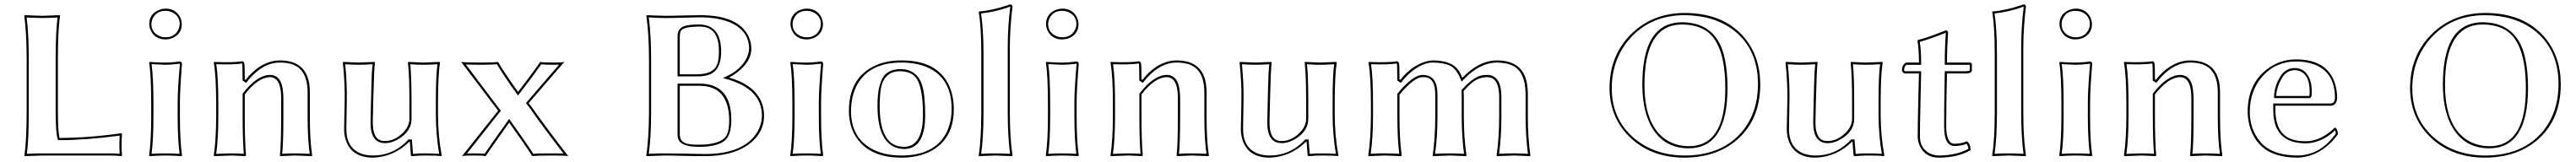

<svg xmlns="http://www.w3.org/2000/svg" viewBox="-20 -718 11888 748"><path d="M247.1 -210Q247.1 -109.4 254.9 -81.1Q388.7 -81.1 541 -103L543 -99.1Q541 -83.5 541 -42Q541 -27.3 543 0L541 2.9Q516.6 0 481 0H176.8Q176.8 0 94.2 2.9L92.8 0Q102.5 -68.4 103 -200.2V-444.8Q103 -566.9 91.8 -645L94.2 -647.9Q95.7 -647.9 172.9 -645Q172.9 -645 255.9 -647.9L256.8 -645Q247.1 -578.1 247.1 -444.8ZM236.8 -210V-444.8Q236.8 -570.8 245.6 -637.2Q201.2 -634.8 172.9 -635Q144.5 -635.3 103 -637.2Q112.8 -559.1 112.8 -444.8V-200.2Q112.8 -74.7 104 -7.8Q148.9 -10.3 176.8 -9.8H481Q509.8 -9.8 532.2 -7.8Q530.8 -30.8 530.8 -42Q530.8 -64.5 532.2 -91.8Q377.4 -71.3 254.9 -70.8H247.6L245.6 -78.1Q236.8 -107.4 236.8 -210Z M677.7 -234.9Q677.7 -374 668 -428.2L670.9 -432.1Q677.7 -432.1 695.3 -430.7Q726.1 -428.7 741.7 -429.2Q746.6 -429.2 751.2 -429.2Q755.9 -429.2 760.3 -429.7Q764.6 -430.2 768.8 -430.2Q772.9 -430.2 777.8 -430.7Q782.7 -431.2 785.4 -431.2Q788.1 -431.2 793 -432.1Q797.9 -433.1 799.3 -433.1Q800.8 -433.1 805.7 -433.6L811 -434.1Q819.3 -432.1 819.8 -423.8Q810.1 -301.3 810.1 -246.1V-180.2Q810.1 -70.8 819.8 0L817.9 2.9Q772 0 743.7 0Q713.4 0 669.9 2.9L668 0Q677.7 -68.4 677.7 -180.2ZM668.9 -606.9Q668.9 -650.4 708.5 -669.9Q725.6 -677.7 743.7 -678.2Q789.1 -678.2 810.1 -640.6Q818.4 -624.5 818.8 -606.9Q818.8 -563.5 779.3 -543.9Q762.2 -536.1 743.7 -536.1Q698.2 -536.1 677.7 -573.2Q669.4 -589.4 668.9 -606.9ZM688 -234.9V-180.2Q688 -72.3 679.2 -7.8Q714.4 -10.3 743.7 -9.8Q773.9 -9.8 808.6 -7.8Q799.8 -76.7 799.8 -180.2V-246.1Q799.8 -304.2 810.1 -423.8Q768.1 -418.9 741.7 -418.9Q731.4 -418.9 679.2 -421.9Q688 -364.3 688 -234.9ZM678.7 -606.9Q678.7 -568.8 714.4 -552.2Q728.5 -545.9 743.7 -545.9Q785.6 -545.9 802.7 -580.6Q808.6 -593.3 809.1 -606.9Q809.1 -645 773.4 -661.6Q759.3 -668 743.7 -668Q701.7 -668 685.1 -633.3Q678.7 -620.1 678.7 -606.9Z M1409.7 -180.2Q1409.7 -69.3 1420.4 0L1418.5 2.9Q1417 2.9 1340.3 0Q1340.3 0 1273.4 2.9L1271.5 0Q1277.3 -54.2 1277.3 -180.2V-269Q1276.4 -361.3 1225.6 -361.8Q1169.9 -360.4 1109.4 -282.2V-180.2Q1109.4 -67.9 1115.2 0L1112.3 2.9Q1110.8 2.9 1050.3 0Q1050.3 0 968.3 2.9L966.3 0Q977.1 -70.3 977.5 -180.2V-234.9Q977.5 -367.7 966.3 -429.2L968.3 -432.1Q1053.7 -428.2 1098.6 -435.1Q1106 -433.1 1107.4 -424.8Q1109.4 -413.6 1109.4 -352.1L1113.3 -349.1Q1174.3 -427.2 1252.4 -438Q1261.7 -439 1270.5 -439Q1398.4 -439 1408.7 -315.4Q1409.7 -303.2 1409.7 -291ZM1399.4 -180.2V-291Q1399.4 -404.8 1317.4 -424.3Q1296.4 -429.2 1270.5 -429.2Q1200.7 -429.2 1138.2 -362.3Q1128.9 -352.5 1121.6 -342.8L1115.2 -335.4L1099.1 -346.7V-352.1Q1099.1 -412.6 1097.7 -423.3V-424.3L1097.2 -424.8Q1055.7 -418.9 978 -421.4Q987.8 -356.9 987.3 -234.9V-180.2Q987.3 -74.2 977.5 -7.3Q1021.5 -9.8 1050.3 -9.8Q1077.6 -9.8 1105 -7.8Q1099.6 -73.7 1099.6 -180.2V-285.2L1101.6 -288.1Q1166 -371.1 1225.6 -372.1Q1281.2 -372.1 1286.6 -287.6Q1287.1 -278.3 1287.6 -269V-180.2Q1287.6 -58.1 1282.2 -7.8Q1313 -10.3 1340.3 -9.8Q1368.7 -9.8 1409.2 -7.8Q1399.4 -74.7 1399.4 -180.2Z M1869.1 -64Q1796.9 6.8 1701.2 9.8Q1600.6 9.8 1574.7 -74.2Q1567.4 -98.6 1567.9 -126L1570.3 -249Q1572.3 -332 1562 -429.2L1564 -432.1Q1565.4 -432.1 1634.3 -429.2L1709 -432.1L1710 -429.2Q1706.1 -402.3 1702.6 -265.1Q1702.1 -256.3 1702.1 -249L1700.2 -159.2Q1698.2 -75.2 1743.7 -67.9Q1750 -66.9 1756.8 -66.9Q1799.8 -66.9 1837.9 -103.5Q1868.7 -133.8 1869.1 -168.9V-249Q1869.1 -373.5 1862.3 -429.2L1864.3 -432.1Q1865.7 -432.1 1932.1 -429.2L2009.3 -432.1L2010.3 -429.2Q2001.5 -375 2001 -249V-191.9Q2001 -91.3 2018.1 0L2016.1 2.9Q1996.6 0 1942.4 0Q1908.7 0 1885.3 2.9Q1876.5 2.9 1876 0L1871.1 -64ZM1861.8 -70.8 1864.7 -74.2H1880.4L1885.7 -7.3Q1911.6 -10.3 1942.4 -9.8Q1976.6 -9.8 2006.3 -7.8Q1991.2 -98.6 1991.2 -191.9V-249Q1991.2 -370.6 1998.5 -421.4Q1959.5 -418.9 1932.1 -418.9Q1904.8 -418.9 1873 -421.4Q1878.9 -367.2 1878.9 -249V-168.9Q1878.9 -113.8 1821.3 -77.6Q1788.1 -57.1 1756.8 -57.1Q1690.4 -57.1 1689.9 -149.4Q1689.9 -154.8 1689.9 -159.2L1691.9 -249.5Q1692.9 -271.5 1693.4 -310.5Q1694.8 -387.2 1699.2 -421.4Q1662.1 -418.9 1634.3 -418.9Q1606.9 -418.9 1572.8 -421.4Q1582 -329.1 1580.1 -249L1578.1 -126Q1576.7 -34.2 1647.9 -8.3Q1671.9 0 1701.2 0Q1787.6 0 1851.6 -60.5Q1857.4 -65.9 1861.8 -70.8Z M2278.3 -207 2273.9 -212.9 2107.9 -432.1Q2124.5 -429.2 2205.1 -429.2Q2260.7 -429.2 2277.8 -432.1Q2314.9 -370.6 2370.6 -293.9Q2436 -378.9 2472.7 -432.1Q2484.4 -429.2 2539.1 -429.2Q2572.8 -429.2 2584 -432.1L2419.4 -241.7L2434.1 -223.1Q2495.1 -135.3 2602.1 2.9Q2586.4 0 2531.7 0Q2451.7 0 2436 2.9Q2403.8 -47.9 2329.6 -151.9Q2251 -42 2220.7 2.9Q2210 0 2167 0Q2122.6 0 2111.8 2.9L2275.4 -203.1ZM2291 -206.5 2283.2 -196.8 2134.8 -9.3Q2147.9 -9.8 2167 -9.8Q2201.2 -9.8 2216.3 -8.3Q2246.6 -53.2 2321.3 -157.7L2329.6 -168.9L2337.4 -157.7Q2410.2 -55.7 2440.9 -7.8Q2463.9 -10.3 2531.7 -9.8Q2562 -9.8 2580.1 -9.3Q2483.9 -133.8 2425.8 -217.3Q2425.8 -217.3 2406.7 -242.2L2559.6 -419.4Q2551.3 -418.9 2539.1 -418.9Q2495.1 -418.9 2477.5 -420.9Q2440.4 -368.2 2378.4 -287.6L2370.1 -277.3L2362.3 -288.1Q2308.1 -362.8 2272.9 -421.4Q2252.9 -419.4 2205.1 -418.9Q2156.2 -418.9 2129.4 -420.4Z M3048.3 -645Q3084.5 -645 3152.3 -647Q3195.8 -647.9 3210.4 -647.9Q3386.2 -647.9 3433.6 -550.8Q3446.8 -522.9 3446.8 -493.2Q3446.8 -434.1 3380.9 -383.3Q3362.3 -369.1 3343.8 -359.9Q3472.7 -322.8 3499.5 -229.5Q3505.4 -207.5 3505.4 -184.1Q3505.4 -102.1 3432.1 -49.3Q3357.9 2.9 3232.4 2.9Q3185.5 2.9 3129.9 1.5Q3082.5 0 3048.3 0L2963.4 2.9L2962.4 0Q2974.1 -81.5 2974.6 -200.2V-444.8Q2974.6 -559.6 2962.4 -645L2964.4 -647.9Q2965.3 -647.9 3048.3 -645ZM3116.7 -321.8V-97.2Q3116.7 -63.5 3149.9 -54.7Q3169.9 -49.8 3203.6 -49.8Q3312 -49.8 3335 -97.2Q3344.7 -118.7 3344.7 -165Q3342.3 -320.8 3209.5 -321.8ZM3116.7 -549.8V-375H3194.8Q3271.5 -375 3289.1 -420.4Q3297.4 -442.9 3297.4 -481Q3297.4 -581.1 3231 -593.3Q3219.7 -595.2 3207.5 -595.2Q3132.8 -595.2 3121.1 -574.7Q3116.7 -565.4 3116.7 -549.8ZM3048.3 -634.8Q3019.5 -634.8 2973.6 -637.7Q2984.4 -553.2 2984.4 -444.8V-200.2Q2984.4 -87.4 2973.6 -7.8Q3020 -10.3 3048.3 -9.8Q3082.5 -9.8 3130.4 -8.8Q3186.5 -7.3 3232.4 -6.8Q3407.2 -6.8 3470.7 -102.5Q3495.1 -140.6 3495.6 -184.1Q3495.6 -292 3370.6 -340.3Q3356 -346.2 3340.8 -350.6L3315.9 -357.4L3339.4 -369.1Q3397.9 -397.9 3424.3 -448.2Q3436 -471.7 3436.5 -493.2Q3436.5 -571.3 3358.9 -609.9Q3301.8 -637.7 3210.4 -638.2Q3195.8 -638.2 3152.8 -636.7Q3084.5 -634.8 3048.3 -634.8ZM3106.4 -332H3209.5Q3354 -330.6 3354.5 -165Q3354.5 -95.7 3325.2 -69.8Q3290 -40 3203.6 -40Q3121.6 -40 3109.4 -76.7Q3106.4 -85.9 3106.4 -97.2ZM3106.4 -549.8Q3106.4 -587.9 3139.6 -598.1Q3163.1 -605 3207.5 -605Q3306.6 -603 3307.6 -481Q3307.6 -396.5 3256.8 -375Q3231.9 -364.7 3194.8 -365.2H3106.4Z M3636.2 -234.9Q3636.2 -374 3626.5 -428.2L3629.4 -432.1Q3636.2 -432.1 3653.8 -430.7Q3684.6 -428.7 3700.2 -429.2Q3705.1 -429.2 3709.7 -429.2Q3714.4 -429.2 3718.8 -429.7Q3723.1 -430.2 3727.3 -430.2Q3731.4 -430.2 3736.3 -430.7Q3741.2 -431.2 3743.9 -431.2Q3746.6 -431.2 3751.5 -432.1Q3756.3 -433.1 3757.8 -433.1Q3759.3 -433.1 3764.2 -433.6L3769.5 -434.1Q3777.8 -432.1 3778.3 -423.8Q3768.6 -301.3 3768.6 -246.1V-180.2Q3768.6 -70.8 3778.3 0L3776.4 2.9Q3730.5 0 3702.1 0Q3671.9 0 3628.4 2.9L3626.5 0Q3636.2 -68.4 3636.2 -180.2ZM3627.4 -606.9Q3627.4 -650.4 3667 -669.9Q3684.1 -677.7 3702.1 -678.2Q3747.6 -678.2 3768.6 -640.6Q3776.9 -624.5 3777.3 -606.9Q3777.3 -563.5 3737.8 -543.9Q3720.7 -536.1 3702.1 -536.1Q3656.7 -536.1 3636.2 -573.2Q3627.9 -589.4 3627.4 -606.9ZM3646.5 -234.9V-180.2Q3646.5 -72.3 3637.7 -7.8Q3672.9 -10.3 3702.1 -9.8Q3732.4 -9.8 3767.1 -7.8Q3758.3 -76.7 3758.3 -180.2V-246.1Q3758.3 -304.2 3768.6 -423.8Q3726.6 -418.9 3700.2 -418.9Q3689.9 -418.9 3637.7 -421.9Q3646.5 -364.3 3646.5 -234.9ZM3637.2 -606.9Q3637.2 -568.8 3672.9 -552.2Q3687 -545.9 3702.1 -545.9Q3744.1 -545.9 3761.2 -580.6Q3767.1 -593.3 3767.6 -606.9Q3767.6 -645 3731.9 -661.6Q3717.8 -668 3702.1 -668Q3660.2 -668 3643.6 -633.3Q3637.2 -620.1 3637.2 -606.9Z M4133.8 -389.2Q4060.1 -389.2 4044.9 -310.1Q4039.1 -279.8 4039.1 -228Q4039.1 -65.4 4123 -43.5Q4137.7 -40 4152.8 -40Q4238.3 -42.5 4238.8 -187Q4238.8 -325.7 4202.1 -364.3Q4177.7 -388.7 4133.8 -389.2ZM3897 -205.1Q3897 -352.1 4007.8 -410.2Q4064.9 -439.5 4141.1 -439Q4309.6 -439 4361.8 -316.9Q4380.9 -271 4380.9 -213.9Q4380.9 -76.7 4275.4 -20.5Q4217.8 9.8 4139.2 9.8Q3992.7 9.8 3930.7 -84Q3897.5 -135.3 3897 -205.1ZM4133.8 -398.9Q4211.9 -398.9 4235.4 -322.8Q4249 -276.4 4249 -187Q4249 -41 4164.6 -30.8Q4158.7 -30.3 4152.8 -29.8Q4029.8 -33.2 4028.8 -228Q4028.8 -339.8 4065.9 -375.5Q4091.3 -398.4 4133.8 -398.9ZM3906.7 -205.1Q3906.7 -80.1 4008.3 -27.8Q4063.5 0 4139.2 0Q4292.5 0 4346.7 -105Q4370.6 -152.3 4371.1 -213.9Q4371.1 -357.9 4258.8 -407.2Q4209 -428.7 4141.1 -429.2Q3996.1 -430.2 3937.5 -331.1Q3907.2 -278.3 3906.7 -205.1Z M4507.8 -200.2V-474.1Q4507.8 -595.7 4496.1 -662.1L4498 -665Q4557.1 -669.4 4632.3 -694.8Q4637.7 -696.8 4641.1 -698.2Q4650.9 -696.3 4651.9 -688Q4640.1 -591.8 4639.6 -500V-200.2Q4639.6 -80.6 4651.9 0L4649.9 2.9Q4648.4 2.9 4573.7 0L4497.1 2.9L4496.1 0Q4507.8 -76.7 4507.8 -200.2ZM4518.1 -200.2Q4518.1 -83 4507.3 -7.8Q4546.4 -10.3 4573.7 -9.8Q4602.1 -9.8 4640.6 -7.8Q4629.9 -87.4 4629.9 -200.2V-500Q4629.9 -593.3 4641.6 -687.5Q4578.1 -664.1 4506.8 -655.8Q4517.6 -587.4 4518.1 -474.1Z M4815.4 -234.9Q4815.4 -374 4805.7 -428.2L4808.6 -432.1Q4815.4 -432.1 4833 -430.7Q4863.8 -428.7 4879.4 -429.2Q4884.3 -429.2 4888.9 -429.2Q4893.6 -429.2 4897.9 -429.7Q4902.3 -430.2 4906.5 -430.2Q4910.6 -430.2 4915.5 -430.7Q4920.4 -431.2 4923.1 -431.2Q4925.8 -431.2 4930.7 -432.1Q4935.5 -433.1 4937 -433.1Q4938.5 -433.1 4943.4 -433.6L4948.7 -434.1Q4957 -432.1 4957.5 -423.8Q4947.8 -301.3 4947.8 -246.1V-180.2Q4947.8 -70.8 4957.5 0L4955.6 2.9Q4909.7 0 4881.3 0Q4851.1 0 4807.6 2.9L4805.7 0Q4815.4 -68.4 4815.4 -180.2ZM4806.6 -606.9Q4806.6 -650.4 4846.2 -669.9Q4863.3 -677.7 4881.3 -678.2Q4926.8 -678.2 4947.8 -640.6Q4956.1 -624.5 4956.5 -606.9Q4956.5 -563.5 4917 -543.9Q4899.9 -536.1 4881.3 -536.1Q4835.9 -536.1 4815.4 -573.2Q4807.1 -589.4 4806.6 -606.9ZM4825.7 -234.9V-180.2Q4825.7 -72.3 4816.9 -7.8Q4852.1 -10.3 4881.3 -9.8Q4911.6 -9.8 4946.3 -7.8Q4937.5 -76.7 4937.5 -180.2V-246.1Q4937.5 -304.2 4947.8 -423.8Q4905.8 -418.9 4879.4 -418.9Q4869.1 -418.9 4816.9 -421.9Q4825.7 -364.3 4825.7 -234.9ZM4816.4 -606.9Q4816.4 -568.8 4852.1 -552.2Q4866.2 -545.9 4881.3 -545.9Q4923.3 -545.9 4940.4 -580.6Q4946.3 -593.3 4946.8 -606.9Q4946.8 -645 4911.1 -661.6Q4897 -668 4881.3 -668Q4839.4 -668 4822.8 -633.3Q4816.4 -620.1 4816.4 -606.9Z M5547.4 -180.2Q5547.4 -69.3 5558.1 0L5556.2 2.9Q5554.7 2.9 5478 0Q5478 0 5411.1 2.9L5409.2 0Q5415 -54.2 5415 -180.2V-269Q5414.1 -361.3 5363.3 -361.8Q5307.6 -360.4 5247.1 -282.2V-180.2Q5247.1 -67.9 5252.9 0L5250 2.9Q5248.5 2.9 5188 0Q5188 0 5106 2.9L5104 0Q5114.7 -70.3 5115.2 -180.2V-234.9Q5115.2 -367.7 5104 -429.2L5106 -432.1Q5191.4 -428.2 5236.3 -435.1Q5243.7 -433.1 5245.1 -424.8Q5247.1 -413.6 5247.1 -352.1L5251 -349.1Q5312 -427.2 5390.1 -438Q5399.4 -439 5408.2 -439Q5536.1 -439 5546.4 -315.4Q5547.4 -303.2 5547.4 -291ZM5537.1 -180.2V-291Q5537.1 -404.8 5455.1 -424.3Q5434.1 -429.2 5408.2 -429.2Q5338.4 -429.2 5275.9 -362.3Q5266.6 -352.5 5259.3 -342.8L5252.9 -335.4L5236.8 -346.7V-352.1Q5236.8 -412.6 5235.4 -423.3V-424.3L5234.9 -424.8Q5193.4 -418.9 5115.7 -421.4Q5125.5 -356.9 5125 -234.9V-180.2Q5125 -74.2 5115.2 -7.3Q5159.2 -9.8 5188 -9.8Q5215.3 -9.8 5242.7 -7.8Q5237.3 -73.7 5237.3 -180.2V-285.2L5239.3 -288.1Q5303.7 -371.1 5363.3 -372.1Q5418.9 -372.1 5424.3 -287.6Q5424.8 -278.3 5425.3 -269V-180.2Q5425.3 -58.1 5419.9 -7.8Q5450.7 -10.3 5478 -9.8Q5506.3 -9.8 5546.9 -7.8Q5537.1 -74.7 5537.1 -180.2Z M6006.8 -64Q5934.6 6.8 5838.9 9.8Q5738.3 9.8 5712.4 -74.2Q5705.1 -98.6 5705.6 -126L5708 -249Q5710 -332 5699.7 -429.2L5701.7 -432.1Q5703.1 -432.1 5772 -429.2L5846.7 -432.1L5847.7 -429.2Q5843.8 -402.3 5840.3 -265.1Q5839.8 -256.3 5839.8 -249L5837.9 -159.2Q5835.9 -75.2 5881.3 -67.9Q5887.7 -66.9 5894.5 -66.9Q5937.5 -66.9 5975.6 -103.5Q6006.3 -133.8 6006.8 -168.9V-249Q6006.8 -373.5 6000 -429.2L6002 -432.1Q6003.4 -432.1 6069.8 -429.2L6147 -432.1L6147.9 -429.2Q6139.2 -375 6138.7 -249V-191.9Q6138.7 -91.3 6155.8 0L6153.8 2.9Q6134.3 0 6080.1 0Q6046.4 0 6022.9 2.9Q6014.2 2.9 6013.7 0L6008.8 -64ZM5999.5 -70.8 6002.4 -74.2H6018.1L6023.4 -7.3Q6049.3 -10.3 6080.1 -9.8Q6114.3 -9.8 6144 -7.8Q6128.9 -98.6 6128.9 -191.9V-249Q6128.9 -370.6 6136.2 -421.4Q6097.2 -418.9 6069.8 -418.9Q6042.5 -418.9 6010.7 -421.4Q6016.6 -367.2 6016.6 -249V-168.9Q6016.6 -113.8 5959 -77.6Q5925.8 -57.1 5894.5 -57.1Q5828.1 -57.1 5827.6 -149.4Q5827.6 -154.8 5827.6 -159.2L5829.6 -249.5Q5830.6 -271.5 5831.1 -310.5Q5832.5 -387.2 5836.9 -421.4Q5799.8 -418.9 5772 -418.9Q5744.6 -418.9 5710.4 -421.4Q5719.7 -329.1 5717.8 -249L5715.8 -126Q5714.4 -34.2 5785.6 -8.3Q5809.6 0 5838.9 0Q5925.3 0 5989.3 -60.5Q5995.1 -65.9 5999.5 -70.8Z M6441.4 -349.1Q6489.3 -411.1 6553.2 -432.1Q6573.7 -438.5 6590.8 -439Q6678.7 -439 6710.4 -392.6Q6719.7 -378.9 6727.5 -358.9Q6804.2 -438.5 6886.7 -439Q7002.4 -439 7023.9 -341.3Q7029.8 -314.5 7029.8 -279.8V-180.2Q7029.8 -85 7041.5 0L7039.6 2.9Q7038.1 2.9 6966.8 0L6886.7 2.9L6885.7 0Q6897.5 -82 6897.5 -180.2V-272.9Q6896.5 -361.3 6842.8 -361.8Q6801.8 -361.8 6768.1 -333Q6752.9 -319.3 6733.4 -297.9Q6734.4 -284.7 6734.4 -268.1V-180.2Q6734.4 -85 6746.6 0L6744.6 2.9Q6743.2 2.9 6671.4 0L6591.8 2.9L6590.8 0Q6602.5 -82 6602.5 -180.2V-280.8Q6602.5 -348.6 6567.4 -359.4Q6557.1 -362.3 6543.5 -361.8Q6503.4 -360.4 6437.5 -280.8V-180.2Q6437.5 -70.8 6447.8 0L6445.8 2.9Q6444.3 2.9 6371.6 0L6294.4 2.9L6293.5 0Q6305.2 -82 6305.7 -180.2V-234.9Q6305.7 -367.7 6294.4 -429.2L6296.4 -432.1Q6381.8 -428.2 6426.8 -435.1Q6434.1 -433.1 6435.5 -424.8Q6437.5 -413.6 6437.5 -352.1ZM6449.7 -342.8 6443.4 -335.4 6427.2 -346.7V-352.1Q6427.2 -412.6 6425.8 -423.3V-424.3L6425.3 -424.8Q6383.8 -418.9 6306.2 -421.4Q6315.9 -356.9 6315.4 -234.9V-180.2Q6315.4 -84.5 6304.7 -7.8Q6343.8 -10.3 6371.6 -10Q6399.4 -9.8 6436.5 -7.8Q6427.7 -76.7 6427.7 -180.2V-284.7L6429.7 -287.6Q6499.5 -371.6 6543.5 -372.1Q6599.6 -372.1 6609.9 -315.4Q6612.3 -299.8 6612.8 -280.8V-180.2Q6612.8 -84.5 6601.6 -7.8Q6643.1 -10.3 6671.4 -9.8Q6699.2 -9.8 6735.4 -7.8Q6724.6 -88.9 6724.6 -180.2V-268.1Q6724.6 -286.6 6723.6 -297.4L6723.1 -301.3L6726.1 -304.7Q6777.3 -361.3 6815.4 -369.6Q6828.1 -372.1 6842.8 -372.1Q6907.2 -370.1 6907.7 -272.9V-180.2Q6907.7 -84.5 6897 -7.8Q6939 -10.3 6966.6 -10Q6994.1 -9.8 7030.3 -7.8Q7019.5 -88.9 7019.5 -180.2V-279.8Q7019.5 -387.7 6958 -416Q6929.2 -428.7 6886.7 -429.2Q6807.6 -428.2 6734.9 -352.1L6724.1 -340.8L6718.3 -355.5Q6699.2 -402.8 6666.5 -417Q6638.2 -428.7 6590.8 -429.2Q6538.6 -429.2 6478.5 -374.5Q6462.4 -358.9 6449.7 -342.8Z M8102.1 -329.1Q8102.1 -163.1 7991.2 -69.3Q7897 9.3 7752.9 9.8Q7596.2 9.8 7497.6 -87.4Q7407.7 -177.2 7406.7 -310.1Q7406.7 -461.4 7506.3 -560.5Q7604.5 -657.2 7752 -658.2Q7932.6 -658.2 8028.3 -544.9Q8101.6 -458 8102.1 -329.1ZM7738.8 -605Q7568.4 -602.5 7567.9 -327.1Q7567.9 -130.9 7676.8 -67.4Q7719.2 -43.5 7772.9 -43Q7932.6 -43 7940.4 -282.7Q7940.9 -296.4 7940.9 -310.1Q7940.9 -522 7847.2 -579.1Q7803.7 -605 7738.8 -605ZM8091.8 -329.1Q8091.8 -492.7 7977.1 -580.1Q7887.2 -647.5 7752 -647.9Q7599.1 -647.9 7503.4 -543Q7417.5 -447.8 7417 -310.1Q7417 -167.5 7521 -79.1Q7615.2 -0.5 7752.9 0Q7928.7 0 8022 -114.7Q8091.3 -201.7 8091.8 -329.1ZM7738.8 -615.2Q7886.2 -615.2 7929.7 -480Q7950.7 -413.1 7951.2 -310.1Q7949.7 -34.2 7772.9 -33.2Q7648.4 -33.2 7592.8 -147.5Q7558.1 -220.2 7558.1 -327.1Q7558.1 -590.3 7710.4 -612.8Q7724.6 -615.2 7738.8 -615.2Z M8525.9 -64Q8453.6 6.8 8357.9 9.8Q8257.3 9.8 8231.4 -74.2Q8224.1 -98.6 8224.6 -126L8227.1 -249Q8229 -332 8218.8 -429.2L8220.7 -432.1Q8222.2 -432.1 8291 -429.2L8365.7 -432.1L8366.7 -429.2Q8362.8 -402.3 8359.4 -265.1Q8358.9 -256.3 8358.9 -249L8356.9 -159.2Q8355 -75.2 8400.4 -67.9Q8406.7 -66.9 8413.6 -66.9Q8456.5 -66.9 8494.6 -103.5Q8525.4 -133.8 8525.9 -168.9V-249Q8525.9 -373.5 8519 -429.2L8521 -432.1Q8522.5 -432.1 8588.9 -429.2L8666 -432.1L8667 -429.2Q8658.2 -375 8657.7 -249V-191.9Q8657.7 -91.3 8674.8 0L8672.9 2.9Q8653.3 0 8599.1 0Q8565.4 0 8542 2.9Q8533.2 2.9 8532.7 0L8527.8 -64ZM8518.6 -70.8 8521.5 -74.2H8537.1L8542.5 -7.3Q8568.4 -10.3 8599.1 -9.8Q8633.3 -9.8 8663.1 -7.8Q8647.9 -98.6 8647.9 -191.9V-249Q8647.9 -370.6 8655.3 -421.4Q8616.2 -418.9 8588.9 -418.9Q8561.5 -418.9 8529.8 -421.4Q8535.6 -367.2 8535.6 -249V-168.9Q8535.6 -113.8 8478 -77.6Q8444.8 -57.1 8413.6 -57.1Q8347.2 -57.1 8346.7 -149.4Q8346.7 -154.8 8346.7 -159.2L8348.6 -249.5Q8349.6 -271.5 8350.1 -310.5Q8351.6 -387.2 8356 -421.4Q8318.8 -418.9 8291 -418.9Q8263.7 -418.9 8229.5 -421.4Q8238.8 -329.1 8236.8 -249L8234.9 -126Q8233.4 -34.2 8304.7 -8.3Q8328.6 0 8357.9 0Q8444.3 0 8508.3 -60.5Q8514.2 -65.9 8518.6 -70.8Z M8768.6 -378.9Q8757.8 -381.8 8755.9 -395Q8755.9 -414.6 8769.5 -425.8Q8773.4 -428.2 8776.9 -429.2H8834.5Q8834.5 -489.3 8827.6 -529.8L8829.6 -533.2Q8870.1 -542.5 8959.5 -578.1Q8967.8 -576.2 8968.8 -567.9Q8963.9 -494.1 8963.9 -429.2H9070.8Q9077.6 -427.7 9078.6 -422.9V-392.1Q9077.1 -379.9 9054.7 -378.9H8963.9L8961.4 -272Q8961.4 -262.2 8961.2 -252.7Q8960.9 -243.2 8960.9 -233.2Q8960.9 -223.1 8960.9 -215.8Q8960.9 -208.5 8960.9 -198.2Q8960.9 -188 8960.7 -182.9Q8960.4 -177.7 8960.4 -167.2Q8960.4 -156.7 8960.4 -154.3Q8960.4 -151.9 8960.4 -141.6Q8960.4 -131.3 8960.4 -130.9Q8961.4 -55.2 8997.6 -54.2Q9032.2 -54.7 9055.7 -65.9Q9072.3 -54.2 9072.8 -24.9Q9014.2 9.8 8925.8 9.8Q8863.8 9.8 8838.4 -43.9Q8828.6 -65.4 8828.6 -87.9Q8828.6 -141.6 8831.5 -261.2L8834.5 -378.9ZM8768.6 -389.2H8844.7L8841.8 -260.7Q8838.9 -141.6 8838.9 -87.9Q8838.9 -38.1 8877.9 -13.2Q8899.4 -0.5 8925.8 0Q9007.8 -0.5 9062.5 -30.8Q9060.5 -45.9 9054.2 -54.2Q9031.2 -43.9 8997.6 -43.9Q8951.2 -45.4 8950.7 -130.9Q8950.7 -217.8 8951.7 -272.5L8953.6 -389.2H9054.7Q9063.5 -389.6 9068.8 -392.6V-418.9H8953.6V-429.2Q8953.6 -497.6 8958.5 -566.9Q8879.4 -535.6 8838.4 -524.9Q8844.2 -486.8 8844.7 -429.2V-418.9H8776.9Q8770 -415.5 8766.1 -399.9Q8765.6 -397 8765.6 -395Z M9184.1 -200.2V-474.1Q9184.1 -595.7 9172.4 -662.1L9174.3 -665Q9233.4 -669.4 9308.6 -694.8Q9314 -696.8 9317.4 -698.2Q9327.1 -696.3 9328.1 -688Q9316.4 -591.8 9315.9 -500V-200.2Q9315.9 -80.6 9328.1 0L9326.2 2.9Q9324.7 2.9 9250 0L9173.3 2.9L9172.4 0Q9184.1 -76.7 9184.1 -200.2ZM9194.3 -200.2Q9194.3 -83 9183.6 -7.8Q9222.7 -10.3 9250 -9.8Q9278.3 -9.8 9316.9 -7.8Q9306.2 -87.4 9306.2 -200.2V-500Q9306.2 -593.3 9317.9 -687.5Q9254.4 -664.1 9183.1 -655.8Q9193.8 -587.4 9194.3 -474.1Z M9491.7 -234.9Q9491.7 -374 9481.9 -428.2L9484.9 -432.1Q9491.7 -432.1 9509.3 -430.7Q9540 -428.7 9555.7 -429.2Q9560.5 -429.2 9565.2 -429.2Q9569.8 -429.2 9574.2 -429.7Q9578.6 -430.2 9582.8 -430.2Q9586.9 -430.2 9591.8 -430.7Q9596.7 -431.2 9599.4 -431.2Q9602.1 -431.2 9606.9 -432.1Q9611.8 -433.1 9613.3 -433.1Q9614.7 -433.1 9619.6 -433.6L9625 -434.1Q9633.3 -432.1 9633.8 -423.8Q9624 -301.3 9624 -246.1V-180.2Q9624 -70.8 9633.8 0L9631.8 2.9Q9585.9 0 9557.6 0Q9527.3 0 9483.9 2.9L9481.9 0Q9491.7 -68.4 9491.7 -180.2ZM9482.9 -606.9Q9482.9 -650.4 9522.5 -669.9Q9539.6 -677.7 9557.6 -678.2Q9603 -678.2 9624 -640.6Q9632.3 -624.5 9632.8 -606.9Q9632.8 -563.5 9593.3 -543.9Q9576.2 -536.1 9557.6 -536.1Q9512.2 -536.1 9491.7 -573.2Q9483.4 -589.4 9482.9 -606.9ZM9502 -234.9V-180.2Q9502 -72.3 9493.2 -7.8Q9528.3 -10.3 9557.6 -9.8Q9587.9 -9.8 9622.6 -7.8Q9613.8 -76.7 9613.8 -180.2V-246.1Q9613.8 -304.2 9624 -423.8Q9582 -418.9 9555.7 -418.9Q9545.4 -418.9 9493.2 -421.9Q9502 -364.3 9502 -234.9ZM9492.7 -606.9Q9492.7 -568.8 9528.3 -552.2Q9542.5 -545.9 9557.6 -545.9Q9599.6 -545.9 9616.7 -580.6Q9622.6 -593.3 9623 -606.9Q9623 -645 9587.4 -661.6Q9573.2 -668 9557.6 -668Q9515.6 -668 9499 -633.3Q9492.7 -620.1 9492.7 -606.9Z M10223.6 -180.2Q10223.6 -69.3 10234.4 0L10232.4 2.9Q10231 2.9 10154.3 0Q10154.3 0 10087.4 2.9L10085.4 0Q10091.3 -54.2 10091.3 -180.2V-269Q10090.3 -361.3 10039.6 -361.8Q9983.9 -360.4 9923.3 -282.2V-180.2Q9923.3 -67.9 9929.2 0L9926.3 2.9Q9924.8 2.9 9864.3 0Q9864.3 0 9782.2 2.9L9780.3 0Q9791 -70.3 9791.5 -180.2V-234.9Q9791.5 -367.7 9780.3 -429.2L9782.2 -432.1Q9867.7 -428.2 9912.6 -435.1Q9919.9 -433.1 9921.4 -424.8Q9923.3 -413.6 9923.3 -352.1L9927.2 -349.1Q9988.3 -427.2 10066.4 -438Q10075.7 -439 10084.5 -439Q10212.4 -439 10222.7 -315.4Q10223.6 -303.2 10223.6 -291ZM10213.4 -180.2V-291Q10213.4 -404.8 10131.3 -424.3Q10110.4 -429.2 10084.5 -429.2Q10014.6 -429.2 9952.1 -362.3Q9942.9 -352.5 9935.5 -342.8L9929.2 -335.4L9913.1 -346.7V-352.1Q9913.1 -412.6 9911.6 -423.3V-424.3L9911.1 -424.8Q9869.6 -418.9 9792 -421.4Q9801.8 -356.9 9801.3 -234.9V-180.2Q9801.3 -74.2 9791.5 -7.3Q9835.4 -9.8 9864.3 -9.8Q9891.6 -9.8 9918.9 -7.8Q9913.6 -73.7 9913.6 -180.2V-285.2L9915.5 -288.1Q9980 -371.1 10039.6 -372.1Q10095.2 -372.1 10100.6 -287.6Q10101.1 -278.3 10101.6 -269V-180.2Q10101.6 -58.1 10096.2 -7.8Q10127 -10.3 10154.3 -9.8Q10182.6 -9.8 10223.1 -7.8Q10213.4 -74.7 10213.4 -180.2Z M10752.9 -128.9Q10766.1 -125 10768.1 -98.1Q10689.9 6.3 10581.1 9.8Q10473.1 9.3 10418 -40Q10361.8 -90.8 10352.5 -177.7Q10351.1 -190.4 10351.1 -202.1Q10351.1 -329.6 10440.4 -398.4Q10500 -443.8 10574.2 -443.8Q10718.8 -443.8 10754.4 -331.5Q10763.7 -300.8 10764.2 -266.1Q10762.2 -231.4 10734.9 -230H10479V-213.9Q10479 -90.8 10569.3 -70.8Q10590.8 -65.9 10620.1 -65.9Q10679.7 -65.9 10736.8 -113.8Q10745.6 -121.6 10752.9 -128.9ZM10482.9 -274.9H10635.3Q10637.2 -277.8 10637.2 -295.9Q10637.2 -379.4 10582 -392.6Q10574.7 -394 10567.9 -394Q10533.2 -392.6 10514.2 -365.2Q10484.9 -320.3 10482.9 -274.9ZM10754.4 -116.2Q10698.7 -63 10631.8 -56.6Q10625 -56.2 10620.1 -56.2Q10494.6 -56.2 10473.6 -162.1Q10469.2 -186 10469.2 -213.9V-240.2H10734.9Q10753.4 -241.7 10753.9 -266.1Q10753.9 -383.3 10660.2 -419.9Q10623 -434.1 10574.2 -434.1Q10479 -434.1 10417 -362.8Q10361.8 -297.9 10360.8 -202.1Q10360.8 -122.1 10409.2 -63.5Q10417 -54.2 10424.8 -47.4Q10478 -0.5 10581.1 0Q10687 -1 10757.8 -101.1Q10757.3 -109.9 10754.4 -116.2ZM10472.7 -265.1 10473.1 -275.4Q10475.1 -324.2 10505.9 -370.6Q10528.3 -403.3 10567.9 -403.8Q10614.7 -403.8 10635.7 -357.4Q10647 -331.5 10647 -295.9Q10647 -275.9 10645.5 -272.9Q10643.6 -269.5 10642.1 -268.1L10639.2 -265.1Z M11795.9 -329.1Q11795.9 -163.1 11685.1 -69.3Q11590.8 9.3 11446.8 9.8Q11290 9.8 11191.4 -87.4Q11101.6 -177.2 11100.6 -310.1Q11100.6 -461.4 11200.2 -560.5Q11298.3 -657.2 11445.8 -658.2Q11626.5 -658.2 11722.2 -544.9Q11795.4 -458 11795.9 -329.1ZM11432.6 -605Q11262.2 -602.5 11261.7 -327.1Q11261.7 -130.9 11370.6 -67.4Q11413.1 -43.5 11466.8 -43Q11626.5 -43 11634.3 -282.7Q11634.8 -296.4 11634.8 -310.1Q11634.8 -522 11541 -579.1Q11497.6 -605 11432.6 -605ZM11785.6 -329.1Q11785.6 -492.7 11670.9 -580.1Q11581.1 -647.5 11445.8 -647.9Q11293 -647.9 11197.3 -543Q11111.3 -447.8 11110.8 -310.1Q11110.8 -167.5 11214.8 -79.1Q11309.1 -0.5 11446.8 0Q11622.6 0 11715.8 -114.7Q11785.2 -201.7 11785.6 -329.1ZM11432.6 -615.2Q11580.1 -615.2 11623.5 -480Q11644.5 -413.1 11645 -310.1Q11643.6 -34.2 11466.8 -33.2Q11342.3 -33.2 11286.6 -147.5Q11252 -220.2 11252 -327.1Q11252 -590.3 11404.3 -612.8Q11418.5 -615.2 11432.6 -615.2Z"/></svg>

Font: Linux Biolinum Outline O
Style: Bold
Weight: 700
Designer: Philipp H. Poll
Foundry: Philipp H. Poll
Version: Version 0.9.2